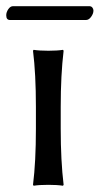

<svg xmlns="http://www.w3.org/2000/svg" viewBox="-40 -593 320 616"><path d="M75.2 -180.2V-250Q75.2 -356.4 65.9 -430.2L67.9 -433.1Q86.4 -430.2 115.2 -430.2Q143.6 -430.2 162.1 -433.1L164.1 -430.2Q154.8 -352.5 154.8 -250V-180.2Q154.8 -77.6 164.1 0L162.1 2.9Q143.6 0 115.2 0Q85.9 0 67.9 2.9L65.9 0Q75.2 -73.7 75.2 -180.2ZM235.8 -528.8H-7.8Q-20 -528.8 -20 -543.9Q-20 -553.7 -13.4 -563.5Q-6.8 -573.2 2 -573.2H246.1Q252.9 -573.2 256.3 -568.8Q259.8 -564.5 259.8 -559.1Q259.8 -549.3 252.4 -539.1Q245.1 -528.8 235.8 -528.8Z"/></svg>

Font: Linear Smooth
Style: Regular
Weight: 400
Designer: Philipp H. Poll, Flanker
Foundry: Philipp H. Poll, reworked by Flanker
Version: Version 1.061 | FøM Fix